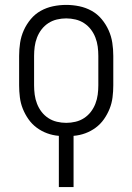

<svg xmlns="http://www.w3.org/2000/svg" viewBox="-20 -548 540 783"><path d="M220 215V6Q195 4 172 -4.5Q149 -13 129.5 -27.5Q110 -42 96 -62Q82 -82 73 -104.5Q64 -127 61 -151.5Q58 -176 58 -200V-320Q58 -347 62 -373.5Q66 -400 77 -424.5Q88 -449 105.5 -470Q123 -491 146.5 -504Q170 -517 196.5 -522.5Q223 -528 250 -528Q277 -528 303.5 -522.5Q330 -517 353.5 -504Q377 -491 394.5 -470Q412 -449 423 -424.5Q434 -400 438 -373.5Q442 -347 442 -320V-200Q442 -176 439 -151.5Q436 -127 427 -104.5Q418 -82 404 -62Q390 -42 370.5 -27.5Q351 -13 328 -4.5Q305 4 280 6V215ZM250 -47Q269 -47 288 -51.5Q307 -56 323 -66.5Q339 -77 350.5 -92Q362 -107 369 -125Q376 -143 378.5 -162Q381 -181 381 -200V-320Q381 -339 378.5 -358Q376 -377 369 -395Q362 -413 350.5 -428Q339 -443 323 -453.5Q307 -464 288 -468.5Q269 -473 250 -473Q231 -473 212 -468.5Q193 -464 177 -453.5Q161 -443 149.5 -428Q138 -413 131 -395Q124 -377 121.5 -358Q119 -339 119 -320V-200Q119 -181 121.5 -162Q124 -143 131 -125Q138 -107 149.5 -92Q161 -77 177 -66.5Q193 -56 212 -51.5Q231 -47 250 -47Z"/></svg>

Font: Iosevka Light
Style: Regular
Weight: 300
Monospace: yes
Designer: Belleve Invis
Foundry: Belleve Invis
Version: Version 32.5.0; ttfautohint (v1.8.4)